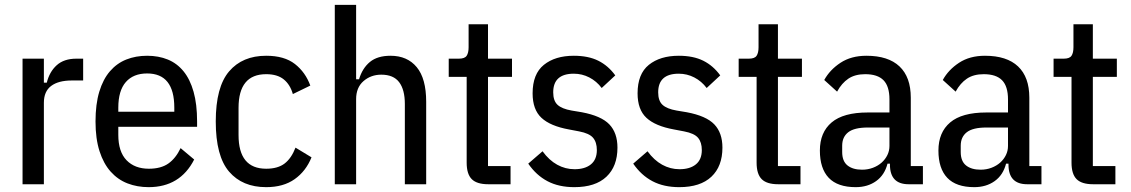

<svg xmlns="http://www.w3.org/2000/svg" viewBox="-20 -760 4664 792"><path d="M73 0V-518H161V-419H173Q184 -464 214 -491Q244 -518 295 -518H323V-428H276Q221 -428 191 -405.5Q161 -383 161 -336V0Z M593 12Q546 12 506 -3.5Q466 -19 436.5 -52Q407 -85 390.5 -136.5Q374 -188 374 -259Q374 -330 389.5 -381.5Q405 -433 433.5 -466Q462 -499 501 -514.5Q540 -530 587 -530Q634 -530 672 -514.5Q710 -499 737 -466Q764 -433 778.5 -381.5Q793 -330 793 -259V-237H468V-204Q468 -134 502 -99Q536 -64 594 -64Q644 -64 674.5 -85.5Q705 -107 725 -149L781 -102Q723 12 593 12ZM587 -457Q530 -457 499 -421.5Q468 -386 468 -316V-299H699V-316Q699 -457 587 -457Z M1078 12Q980 12 925 -52Q870 -116 870 -259Q870 -401 925 -465.5Q980 -530 1078 -530Q1153 -530 1196.5 -496Q1240 -462 1260 -407L1188 -372Q1177 -411 1150.5 -432.5Q1124 -454 1078 -454Q964 -454 964 -315V-203Q964 -64 1078 -64Q1126 -64 1154 -85.5Q1182 -107 1199 -151L1265 -111Q1242 -54 1195.5 -21Q1149 12 1078 12Z M1361 -740H1449V-433H1461Q1475 -479 1506 -504.5Q1537 -530 1591 -530Q1660 -530 1699 -483Q1738 -436 1738 -340V0H1650V-331Q1650 -390 1626.5 -421Q1603 -452 1553 -452Q1510 -452 1479.5 -425.5Q1449 -399 1449 -351V0H1361Z M1994 0Q1947 0 1926 -21Q1905 -42 1905 -89V-443H1831V-518H1873Q1897 -518 1905 -530Q1913 -542 1913 -565V-660H1993V-518H2092V-443H1993V-75H2086V0Z M2349 12Q2285 12 2238.5 -12.5Q2192 -37 2159 -85L2218 -136Q2245 -99 2278.5 -80.5Q2312 -62 2350 -62Q2393 -62 2417.5 -82Q2442 -102 2442 -141Q2442 -173 2426.5 -191.5Q2411 -210 2369 -218L2327 -226Q2250 -240 2213.5 -274Q2177 -308 2177 -375Q2177 -455 2223.5 -492.5Q2270 -530 2347 -530Q2407 -530 2448 -509.5Q2489 -489 2518 -449L2462 -397Q2441 -425 2411 -440.5Q2381 -456 2347 -456Q2262 -456 2262 -379Q2262 -344 2280 -327.5Q2298 -311 2338 -304L2380 -297Q2460 -282 2493.5 -247Q2527 -212 2527 -151Q2527 -74 2481.5 -31Q2436 12 2349 12Z M2782 12Q2718 12 2671.5 -12.5Q2625 -37 2592 -85L2651 -136Q2678 -99 2711.5 -80.5Q2745 -62 2783 -62Q2826 -62 2850.5 -82Q2875 -102 2875 -141Q2875 -173 2859.5 -191.5Q2844 -210 2802 -218L2760 -226Q2683 -240 2646.5 -274Q2610 -308 2610 -375Q2610 -455 2656.5 -492.5Q2703 -530 2780 -530Q2840 -530 2881 -509.5Q2922 -489 2951 -449L2895 -397Q2874 -425 2844 -440.5Q2814 -456 2780 -456Q2695 -456 2695 -379Q2695 -344 2713 -327.5Q2731 -311 2771 -304L2813 -297Q2893 -282 2926.5 -247Q2960 -212 2960 -151Q2960 -74 2914.5 -31Q2869 12 2782 12Z M3190 0Q3143 0 3122 -21Q3101 -42 3101 -89V-443H3027V-518H3069Q3093 -518 3101 -530Q3109 -542 3109 -565V-660H3189V-518H3288V-443H3189V-75H3282V0Z M3728 0Q3651 0 3651 -81V-85H3641Q3629 -38 3594 -13Q3559 12 3510 12Q3435 12 3398.5 -26.5Q3362 -65 3362 -139Q3362 -214 3410.5 -255Q3459 -296 3559 -296H3649V-350Q3649 -404 3624.5 -429Q3600 -454 3549 -454Q3507 -454 3479.5 -435.5Q3452 -417 3433 -382L3380 -430Q3403 -472 3447 -501Q3491 -530 3554 -530Q3644 -530 3690.5 -486Q3737 -442 3737 -357V-75H3787V0ZM3536 -60Q3560 -60 3581 -68Q3602 -76 3617 -89.5Q3632 -103 3640.5 -120.5Q3649 -138 3649 -158V-234H3560Q3504 -234 3479 -214.5Q3454 -195 3454 -159V-133Q3454 -95 3476 -77.5Q3498 -60 3536 -60Z M4217 0Q4140 0 4140 -81V-85H4130Q4118 -38 4083 -13Q4048 12 3999 12Q3924 12 3887.5 -26.5Q3851 -65 3851 -139Q3851 -214 3899.5 -255Q3948 -296 4048 -296H4138V-350Q4138 -404 4113.5 -429Q4089 -454 4038 -454Q3996 -454 3968.5 -435.5Q3941 -417 3922 -382L3869 -430Q3892 -472 3936 -501Q3980 -530 4043 -530Q4133 -530 4179.5 -486Q4226 -442 4226 -357V-75H4276V0ZM4025 -60Q4049 -60 4070 -68Q4091 -76 4106 -89.5Q4121 -103 4129.5 -120.5Q4138 -138 4138 -158V-234H4049Q3993 -234 3968 -214.5Q3943 -195 3943 -159V-133Q3943 -95 3965 -77.5Q3987 -60 4025 -60Z M4489 0Q4442 0 4421 -21Q4400 -42 4400 -89V-443H4326V-518H4368Q4392 -518 4400 -530Q4408 -542 4408 -565V-660H4488V-518H4587V-443H4488V-75H4581V0Z"/></svg>

Font: IBM Plex Sans Cond Text
Style: Regular
Weight: 450
Width: 3
Designer: Mike Abbink, Paul van der Laan, Pieter van Rosmalen
Foundry: Bold Monday
Version: Version 1.3